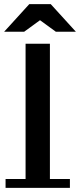

<svg xmlns="http://www.w3.org/2000/svg" viewBox="-27 -911 388 931"><path d="M97 -43V-699H215V-43H312V0H0V-43ZM115 -891H219L341 -757H244L167 -813L90 -757H-7Z"/></svg>

Font: Montserrat Subrayada
Style: Regular
Weight: 400
Designer: Julieta Ulanovsky
Foundry: Julieta Ulanovsky
Version: Version 2.001